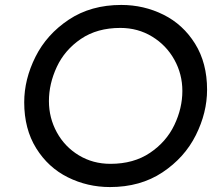

<svg xmlns="http://www.w3.org/2000/svg" viewBox="-20 -750 899 777"><path d="M78 -336Q78 -429 123.5 -520Q169 -611 258.5 -670.5Q348 -730 471 -730Q562 -730 641.5 -690.5Q721 -651 769.5 -573Q818 -495 818 -387Q818 -294 772.5 -203Q727 -112 637.5 -52.5Q548 7 425 7Q334 7 254.5 -32.5Q175 -72 126.5 -150Q78 -228 78 -336ZM718 -382Q718 -450 685.5 -508.5Q653 -567 595.5 -602Q538 -637 467 -637Q373 -637 307.5 -592.5Q242 -548 210 -479.5Q178 -411 178 -341Q178 -273 210 -214.5Q242 -156 299 -121.5Q356 -87 427 -87Q521 -87 587 -131.5Q653 -176 685.5 -244Q718 -312 718 -382Z"/></svg>

Font: Josefin Sans
Style: Italic
Weight: 400
Italic angle: -7°
Designer: Santiago Orozco
Foundry: Typemade
Version: Version 2.000